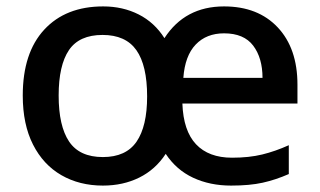

<svg xmlns="http://www.w3.org/2000/svg" viewBox="-20 -569 997 599"><path d="M679 -549Q785 -549 846.5 -483.5Q908 -418 908 -305V-246H549Q552 -161 591.5 -119Q631 -77 704 -77Q757 -77 798 -87Q839 -97 881 -116V-26Q840 -8 799.5 1Q759 10 701 10Q635 10 582.5 -14.5Q530 -39 497 -89Q465 -40 414.5 -15Q364 10 301 10Q228 10 171.5 -22.5Q115 -55 83 -118Q51 -181 51 -271Q51 -404 118 -476.5Q185 -549 302 -549Q363 -549 412.5 -524Q462 -499 493 -450Q557 -549 679 -549ZM679 -465Q624 -465 590.5 -430Q557 -395 552 -326H799Q799 -388 770 -426.5Q741 -465 679 -465ZM300 -460Q227 -460 195 -412.5Q163 -365 163 -271Q163 -176 195.5 -127.5Q228 -79 301 -79Q373 -79 406 -127Q439 -175 439 -268Q439 -365 405.5 -412.5Q372 -460 300 -460Z"/></svg>

Font: Noto Sans Thaana Medium
Style: Regular
Weight: 500
Designer: David Williams
Foundry: Google Inc.
Version: Version 3.001; ttfautohint (v1.8.4.7-5d5b)